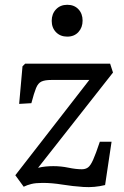

<svg xmlns="http://www.w3.org/2000/svg" viewBox="-20 -773 517 802"><path d="M85 -507H440L452 -470L139 -72Q155 -76 171 -77.5Q187 -79 203 -79Q235 -79 266 -72.5Q297 -66 322 -66Q337 -66 347.5 -73.5Q358 -81 369 -105.5Q380 -130 397 -181H446L419 0Q374 11 328.5 8Q283 5 240 -2Q197 -9 158 -9Q129 -9 111 -4.5Q93 0 79 7L44 -41L353 -439H194Q168 -439 153.5 -432.5Q139 -426 130.5 -405Q122 -384 111 -342L60 -339L74 -496ZM196 -686Q196 -715 214 -734Q232 -753 261 -753Q290 -753 307.5 -734.5Q325 -716 325 -687Q325 -658 307.5 -639Q290 -620 261 -620Q232 -620 214 -638.5Q196 -657 196 -686Z"/></svg>

Font: Literata 12pt
Style: Italic
Weight: 400
Italic angle: -2°
Designer: Latin by Veronika Burian and Jose Scaglione. Greek by Irene Vlachou. Cyrillic by Vera Evstafieva
Foundry: TypeTogether
Version: Version 3.002